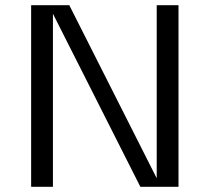

<svg xmlns="http://www.w3.org/2000/svg" viewBox="-20 -720 808 740"><path d="M584 -700H668V0H521L184 -667V0H100V-700H247L584 -33Z"/></svg>

Font: Fivo Sans Modern
Style: Regular
Weight: 400
Designer: Alexander Slobzheninov
Foundry: Alexander Slobzheninov
Version: 1.0